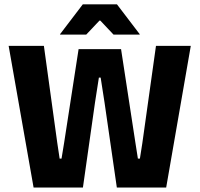

<svg xmlns="http://www.w3.org/2000/svg" viewBox="-20 -846 900 866"><path d="M131.5 0 19 -639H178L238.5 -200.5L249 -130.5H257.5L269 -200.5L334.5 -624.5H526L591 -200.5L602 -130.5H611L622 -200.5L683.5 -639H840.5L729.5 0H507L451.5 -383.5L434 -496H426L408.5 -383.5L354 0ZM353.5 -826.5H507.5L610 -692V-690H492L432.5 -753H428.5L369 -690H251V-692Z"/></svg>

Font: Anek Latin
Style: Bold
Weight: 700
Designer: Yesha Goshar
Foundry: Ek Type
Version: Version 1.003